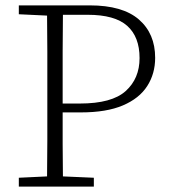

<svg xmlns="http://www.w3.org/2000/svg" viewBox="-20 -694 639 714"><path d="M306 -639H214Q213 -571 213 -502.5Q213 -434 213 -366V-309H277Q396 -309 447.5 -355.5Q499 -402 499 -478Q499 -557 453 -598Q407 -639 306 -639ZM50 -641V-674H314Q436 -674 496.5 -621.5Q557 -569 557 -479Q557 -420 527.5 -374Q498 -328 437 -302Q376 -276 281 -276H213Q213 -218 213 -158.5Q213 -99 214 -38L329 -33V0H50V-33L155 -38Q156 -106 156 -173.5Q156 -241 156 -308V-366Q156 -434 156 -501.5Q156 -569 155 -636Z"/></svg>

Font: Source Serif 4 SmText Light
Style: Regular
Weight: 300
Designer: Frank Grießhammer
Foundry: Adobe
Version: Version 4.005;hotconv 1.1.0;makeotfexe 2.6.0